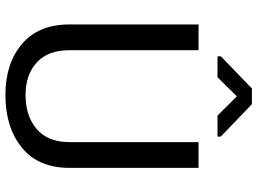

<svg xmlns="http://www.w3.org/2000/svg" viewBox="-142 -808 960 717"><g transform="rotate(90 338.5 -450.0)"><path d="M607.4 -710.9V-229Q607.4 -112.8 532 -51.3Q456.5 10.3 335 10.3Q217.8 10.3 144.8 -51.5Q71.8 -113.3 71.8 -229V-710.9H168V-229Q168 -148.4 213.9 -106.7Q259.8 -64.9 335 -64.9Q414.1 -64.9 462.6 -106.7Q511.2 -148.4 511.2 -229V-710.9ZM490.7 -793.9V-781.7H412.1L340.3 -854L269 -781.7H190.9V-794.4L311 -910.2H369.6Z"/></g></svg>

Font: GeogebraSans
Style: Regular
Weight: 400
Designer: Google
Version: Version 1.100140; 2013